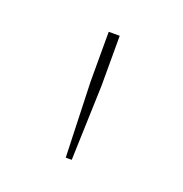

<svg xmlns="http://www.w3.org/2000/svg" viewBox="-62 -804 344 361"><g transform="rotate(20 110.0 -623.0)"><path d="M99 -648V-748H121V-648L116 -498H104Z"/></g></svg>

Font: IBM Plex Serif Thin
Style: Regular
Weight: 100
Designer: Mike Abbink, Paul van der Laan, Pieter van Rosmalen
Foundry: Bold Monday
Version: Version 3.001